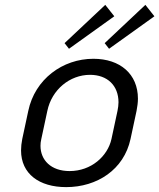

<svg xmlns="http://www.w3.org/2000/svg" viewBox="-20 -761 662 798"><path d="M455 -693.3 417.5 -740.8 248.3 -581.7 266.7 -558.3ZM621.7 -693.3 584.2 -740.8 415 -581.7 433.3 -558.3ZM354.2 -450C426.7 -450 472.5 -405 472.5 -335.8C472.5 -324.2 470.8 -312.5 468.3 -300L443.3 -183.3C427.5 -111.7 359.2 -50 269.2 -50C191.7 -50 148.3 -95.8 148.3 -155C148.3 -164.2 149.2 -173.3 151.7 -183.3L176.7 -300C195 -388.3 270 -450 354.2 -450ZM368.3 -516.7C240 -516.7 125 -431.7 97.5 -300L72.5 -183.3C69.2 -166.7 67.5 -150.8 67.5 -135.8C67.5 -38.3 143.3 16.7 255 16.7C383.3 16.7 495 -55.8 522.5 -183.3L547.5 -300C550.8 -317.5 553.3 -335 553.3 -350.8C553.3 -453.3 479.2 -516.7 368.3 -516.7Z"/></svg>

Font: BoonHome
Style: Book Oblique
Weight: 400
Italic angle: -12°
Designer: Sungsit Sawaiwan
Foundry: Sungsit Sawaiwan
Version: Version 0.2